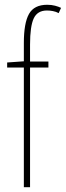

<svg xmlns="http://www.w3.org/2000/svg" viewBox="-20 -785 276 805"><path d="M183 -502H106V0H80V-502H10V-523L80 -528V-605Q80 -688 101.5 -726.5Q123 -765 178 -765Q196 -765 211 -761Q226 -757 236 -752L226 -730Q215 -736 202 -738.5Q189 -741 177 -741Q137 -741 121.5 -708Q106 -675 106 -598V-527H183Z"/></svg>

Font: Noto Sans Telugu ExtraCondensed Thin
Style: Regular
Weight: 100
Width: 2
Designer: Jelle Bosma - Monotype Design Team
Foundry: Monotype Imaging Inc.
Version: Version 2.005; ttfautohint (v1.8.4.7-5d5b)